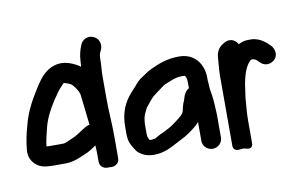

<svg xmlns="http://www.w3.org/2000/svg" viewBox="-74 -784 1541 984"><g transform="rotate(-10 696.5 -292.0)"><path d="M337.9 -190.7 326.7 -183.9C301.9 -167.9 288.2 -157.8 266.9 -148.6L239 -136.6C222 -129.4 224.3 -129 205.3 -129H146.3C138.7 -129.4 132 -129.8 127.6 -130.2C130.1 -159 138.5 -189.2 146.7 -223.6C158.3 -269.8 180.7 -313.1 207.2 -354.3C224.9 -380.1 240.3 -403.6 256.3 -419.9C273.3 -437.1 266.6 -435.8 281.9 -432L300 -425.1C306.4 -422.2 313.7 -416.7 319.5 -408.9C333.1 -390.6 340.3 -381.6 345.6 -361.6C348.4 -344.1 360.1 -233.2 363.8 -200.4C355.9 -199.6 351.8 -199.4 337.9 -190.7ZM478.8 -7.5V-124.5C478.8 -191.4 472.8 -246.8 472.8 -310.5V-433.5C472.8 -467.4 476.8 -491.7 476.8 -524.5C476.8 -539.3 478.2 -544.7 481.4 -555.6C483.9 -560.2 502.5 -587.8 487.6 -617C482.4 -627.2 473.1 -635.4 461.9 -640.3C431.6 -653.6 403.6 -635.2 394.8 -614.1C384.4 -589.9 376.7 -564.3 374.9 -528.4C374.4 -518.5 373.9 -511.2 373.3 -501.1C366.5 -506.2 356.5 -512.5 347.8 -516.9C330.5 -525.6 286.6 -546.5 241 -532.3C190.7 -517.8 162 -476.7 143.8 -449.8C108.1 -393.3 67.8 -331.6 48 -247.8C38.3 -212.9 29.7 -176.7 26 -134.9C22.2 -107.3 27.7 -79.5 49.2 -57.6C78.6 -26.2 114.9 -28.4 143.5 -27C144.5 -27 144.4 -27 145 -27H205.3C240.9 -27 263.2 -35.3 284.9 -44L314.5 -56.3C339 -66.4 357.1 -78.9 375.1 -91.9C376 -79.2 376.8 -63.7 376.8 -50.5V-7.5C376.8 20.4 400 35.3 427.1 31.1C454 36.2 478.8 20.9 478.8 -7.5Z M644 -106.5V-157C644.4 -160.1 645.3 -167.4 645.8 -173.4C648.2 -198.8 655.3 -209.8 669.5 -237.7C674.5 -244.2 691.8 -265.1 696.8 -270.9L708.7 -284.2C719.8 -295 747.3 -313.4 768 -329.3C771.5 -332.1 774.7 -334.5 776.6 -335.7C812.7 -349.9 837.2 -364 875.5 -364C879 -364 882.9 -363.8 887.6 -363.3C887.6 -363.3 898 -358.5 898 -326.5V-315.2C897.7 -310.4 897.8 -303.1 898.3 -297.3C869.8 -281.9 865.3 -245 863 -240.3C853.1 -220.5 849.9 -202.2 845.3 -182.7C840 -171.2 826.7 -159.1 805 -143.1L784.4 -127.8C771.3 -118.1 753 -108.5 726.4 -95.5C710 -88.9 694.3 -79.4 681.6 -72.4C676.7 -71.5 664.7 -70 663.5 -70C659 -70 657 -70.2 654.1 -71.2C653.5 -71.7 652.6 -72.6 651.5 -73.8C649.5 -78.8 646.3 -86.2 645 -90.4C644.8 -95.8 644 -95.7 644 -106.5ZM875.5 -466C809.2 -466 763.3 -444.7 726.9 -428.2C702.5 -417.1 689.9 -405.2 675.8 -396.9C656.1 -385.4 644.5 -373 631.7 -357.1L620.5 -344.7C616.4 -340.2 610.7 -333.9 603.3 -325.6C566.9 -284.9 542 -233.3 542 -159.3V-124.3C542 -105.3 543.4 -90.6 550.6 -71.9C556.9 -56.9 575.6 -27.5 580.5 -22.9C601 -3.5 628.5 8.2 663.5 8.2C721.7 8.2 762.6 -18.8 794.6 -35.1L812.3 -44.2C826.2 -50.7 840 -58.6 852.5 -67.3C872 -81 894.7 -96 914 -118.1V-20.1C914 7.3 936.6 30 965 30C993.4 30 1016 7.3 1016 -20.1V-137.5C1016 -145.4 1015.7 -152.6 1015 -160.2C1014.9 -165.3 1014.8 -168.7 1014 -177.5C1013.9 -183.1 1013.5 -192.6 1012.9 -200.3L1010.8 -223.5C1008.4 -250.5 1002 -269.5 1002 -290.9C1002 -306.2 1000 -315.7 1000 -318.4V-332.6C1000 -405.5 956.9 -466 875.5 -466Z M1188.8 -474.7C1182.1 -487.1 1171.2 -497.4 1159.1 -501C1135.3 -508.1 1117.3 -495.5 1110.2 -490.7C1083.4 -475.9 1074 -449.6 1072.1 -425.7L1070.1 -399.9C1068.5 -378.4 1066 -355 1066 -327.6V33C1066 50.1 1080.2 58.9 1092.9 57.9L1117.9 56H1121.9L1136.9 59.8C1168.6 67.7 1168 39 1168 35.5V-81C1168 -125.6 1171.7 -143.9 1174.9 -194.9C1175 -195.3 1175 -196 1175 -196.5C1175 -198.2 1175.1 -199.8 1175.5 -201.6C1180.8 -232.1 1183.2 -258.2 1184.9 -266.9C1195.8 -324.8 1210 -362.5 1236.6 -385.9C1236.6 -385.9 1238.1 -386 1239.5 -386H1249.9C1265.8 -379.6 1266.2 -377.8 1281 -363C1306.6 -337.3 1341.6 -349.4 1356.7 -367.4C1379.4 -394.7 1358.9 -426.8 1358.9 -426.8C1357.8 -429.7 1355.6 -433.4 1353 -436C1339.2 -449.9 1303.5 -488 1254.5 -488H1236.9C1219.1 -488 1202.1 -481.5 1188.8 -474.7Z"/></g></svg>

Font: Take Off
Style: YouHoser
Weight: 400
Foundry: Cannot Into Space Fonts
Version: Version 0.89